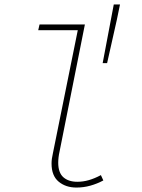

<svg xmlns="http://www.w3.org/2000/svg" viewBox="-20 -832 640 864"><path d="M324 12Q276 12 244 -14.5Q212 -41 212 -96Q212 -107 213.5 -118Q215 -129 218 -142L330 -696H152L158 -722H362L248 -150Q245 -137 243.5 -124Q242 -111 242 -100Q242 -55 265 -34.5Q288 -14 328 -14Q354 -14 380 -21.5Q406 -29 434 -44L445 -20Q417 -5 386.5 3.5Q356 12 324 12ZM442 -548 492 -812H520L506 -744L462 -548Z"/></svg>

Font: SourceCodeVF
Style: Italic
Weight: 200
Italic angle: -11°
Monospace: yes
Designer: Paul D. Hunt, Teo Tuominen
Foundry: Adobe
Version: Version 1.026;hotconv 1.1.0;makeotfexe 2.6.0